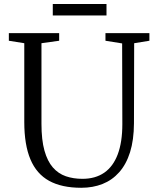

<svg xmlns="http://www.w3.org/2000/svg" viewBox="-20 -904 762 933"><path d="M375 8.5Q280 8.5 218.8 -25.2Q157.5 -59 127.8 -129.8Q98 -200.5 98 -311V-694L23 -706V-743H267.5V-706L181.5 -694V-303Q181.5 -224 196 -172.2Q210.5 -120.5 237 -90.2Q263.5 -60 300 -47.5Q336.5 -35 380.5 -35Q443.5 -35 486.8 -65Q530 -95 552.2 -154.2Q574.5 -213.5 574.5 -301L573.5 -693L492.5 -706V-743H706V-706L632 -694L631 -305Q630.5 -223.5 612 -164.5Q593.5 -105.5 559.2 -67Q525 -28.5 478.2 -10Q431.5 8.5 375 8.5ZM497.5 -884.5V-829H236.5V-884.5Z"/></svg>

Font: Merriweather 48pt Light
Style: Regular
Weight: 300
Version: Version 2.100